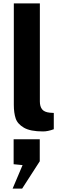

<svg xmlns="http://www.w3.org/2000/svg" viewBox="-20 -763 366 1128"><path d="M61.2 -147.2V-743H214.2V-166.8Q214.2 -137.9 227.1 -121.1Q240 -104.4 272.2 -101L296 -99.5V-3.8Q261.2 9.2 233 9.2Q158.2 9.2 120.5 -12.8Q82.8 -34.8 72 -67.4Q61.2 -100.1 61.2 -147.2ZM112.6 207 60.1 201.8V55H213.6V184.5L110.1 345H54.1Z"/></svg>

Font: Public Sans VF
Style: Regular
Weight: 400
Designer: Pablo Impallari, Rodrigo Fuenzalida (Modified by Dan O. Williams and USWDS)
Version: Version 1.003